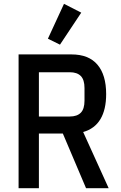

<svg xmlns="http://www.w3.org/2000/svg" viewBox="-20 -982 632 1002"><path d="M183 0H77V-698H353Q443 -698 488.5 -644.5Q534 -591 534 -491Q534 -410 504 -360Q474 -310 414 -293L547 0H429L308 -285H183ZM344 -374Q382 -374 401.5 -393.5Q421 -413 421 -457V-522Q421 -566 401.5 -585.5Q382 -605 344 -605H183V-374ZM293 -749 230 -780 314 -962 404 -916Z"/></svg>

Font: IBM Plex Sans Cond Medm
Style: Regular
Weight: 500
Width: 3
Designer: Mike Abbink, Paul van der Laan, Pieter van Rosmalen
Foundry: Bold Monday
Version: Version 1.3